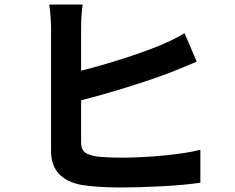

<svg xmlns="http://www.w3.org/2000/svg" viewBox="-20 -808 1040 850"><path d="M339 -364C469 -397 633 -448 734 -487C768 -500 812 -519 851 -535L797 -661C758 -638 724 -622 688 -607C599 -570 458 -525 339 -495V-684C339 -712 341 -757 346 -788H198C203 -757 206 -706 206 -684V-139C206 -52 256 -5 343 11C386 18 446 22 511 22C621 22 773 15 867 1V-145C785 -123 624 -110 519 -110C474 -110 433 -112 403 -116C359 -125 339 -136 339 -179Z"/></svg>

Font: Source Han Sans SC Bold
Style: Regular
Weight: 700
Designer: Ryoko NISHIZUKA (kana & ideographs); Paul D. Hunt (Latin, Greek & Cyrillic); Wenlong ZHANG (bopomofo); Sandoll Communica
Foundry: Adobe Systems Incorporated
Version: Version 1.001;PS 1.001;hotconv 1.0.78;makeotf.lib2.5.61930